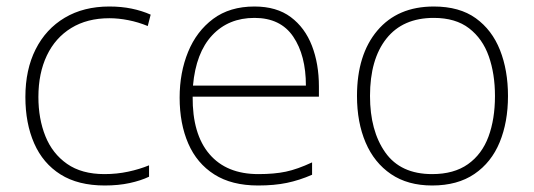

<svg xmlns="http://www.w3.org/2000/svg" viewBox="-20 -560 1640 590"><path d="M302 10Q220 10 166 -24Q112 -58 85 -119.5Q58 -181 58 -262Q58 -346 89.5 -408.5Q121 -471 179 -505.5Q237 -540 316 -540Q353 -540 384.5 -533.5Q416 -527 443 -515L434 -480Q405 -492 374.5 -498Q344 -504 316 -504Q248 -504 199 -474Q150 -444 124 -389.5Q98 -335 98 -262Q98 -195 119.5 -141.5Q141 -88 186 -56.5Q231 -25 301 -25Q339 -25 374 -32.5Q409 -40 438 -52V-17Q413 -5 378.5 2.5Q344 10 302 10Z M762 -540Q830 -540 873.5 -507.5Q917 -475 938.5 -419.5Q960 -364 960 -294V-263H572Q571 -148 623.5 -86.5Q676 -25 774 -25Q823 -25 858.5 -32.5Q894 -40 939 -61V-23Q900 -6 861.5 2Q823 10 773 10Q692 10 638.5 -24Q585 -58 558.5 -119Q532 -180 532 -260Q532 -337 558 -400.5Q584 -464 635 -502Q686 -540 762 -540ZM762 -505Q682 -505 632 -451.5Q582 -398 573 -297H920Q920 -390 881 -447.5Q842 -505 762 -505Z M1541 -265Q1541 -185 1515.5 -123Q1490 -61 1438 -25.5Q1386 10 1308 10Q1233 10 1181.5 -25Q1130 -60 1103.5 -122Q1077 -184 1077 -265Q1077 -392 1139.5 -466Q1202 -540 1313 -540Q1392 -540 1442 -504Q1492 -468 1516.5 -406Q1541 -344 1541 -265ZM1117 -265Q1117 -158 1164 -91.5Q1211 -25 1308 -25Q1375 -25 1418 -55.5Q1461 -86 1481 -140Q1501 -194 1501 -265Q1501 -333 1482 -387Q1463 -441 1421.5 -473Q1380 -505 1313 -505Q1218 -505 1167.5 -441.5Q1117 -378 1117 -265Z"/></svg>

Font: Noto Sans Arabic UI XLt
Style: Regular
Weight: 200
Designer: Monotype Design Team, Nadine Chahine and Nizar Qandah
Foundry: Monotype Imaging Inc.
Version: Version 2.010; ttfautohint (v1.8.4.7-5d5b)